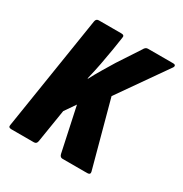

<svg xmlns="http://www.w3.org/2000/svg" viewBox="-123 -590 656 687"><g transform="rotate(30 204.5 -247.0)"><path d="M16 0Q2 0 5 -12L79 -482Q81 -494 92 -494H185Q199 -494 196 -482L188 -430Q182 -394 176 -362.5Q170 -331 161 -294H163Q176 -319 191 -344Q206 -369 220 -392L279 -482Q285 -494 295 -494H400Q406 -494 408 -490.5Q410 -487 407 -482L267 -282L340 -12Q343 0 329 0H227Q217 0 214 -12L175 -194L144 -149L122 -12Q120 0 109 0Z"/></g></svg>

Font: Sofia Sans Extra Condensed ExtraBold
Style: Italic
Weight: 800
Italic angle: -9°
Designer: Botio Nikoltchev, Ani Petrova
Foundry: lettersoup
Version: Version 4.101; ttfautohint (v1.8.4.7-5d5b)